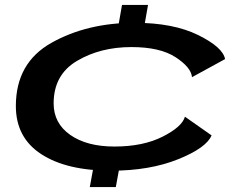

<svg xmlns="http://www.w3.org/2000/svg" viewBox="-20 -725 988 775"><path d="M455.5 -608H560.5L577.5 -705H472.5ZM342.5 30H447.5L466 -71H361ZM429 -36Q584 -36 698.5 -82Q813 -128 834 -178.5L726.5 -254Q715 -213 636 -173.2Q557 -133.5 442 -133.5Q330.5 -133.5 263.5 -180.5Q196.5 -227.5 196.5 -307.5Q196.5 -423.5 290.8 -479.2Q385 -535 510.5 -535Q626 -535 688.8 -494Q751.5 -453 755 -413.5L888.5 -486.5Q879.5 -534.5 779.2 -583.8Q679 -633 524 -633Q331.5 -633 187.8 -552.2Q44 -471.5 44 -297Q44 -169.5 146.5 -102.8Q249 -36 429 -36Z"/></svg>

Font: Anybody ExtraExpanded Medium
Style: Italic
Weight: 500
Width: 8
Italic angle: -10°
Version: Version 1.113;gftools[0.9.25]